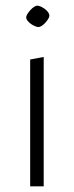

<svg xmlns="http://www.w3.org/2000/svg" viewBox="-20 -661 262 681"><path d="M87 0V-450L135 -459V0ZM116 -565Q112 -565 104.5 -568Q97 -571 90 -576Q83 -581 78 -587Q73 -593 73 -599Q73 -605 77.5 -612Q82 -619 88.5 -626Q95 -633 101.5 -637Q108 -641 112 -641Q117 -641 124 -638Q131 -635 138 -630Q145 -625 150 -618.5Q155 -612 155 -606Q155 -600 150.5 -593Q146 -586 140 -579.5Q134 -573 127.5 -569Q121 -565 116 -565Z"/></svg>

Font: Ancizar Sans Thin
Style: Regular
Weight: 100
Designer: Cesar Puertas, Viviana Monsalve, Julian Moncada, Julian Prieto, Jose Castro, Mariel Hernandez, Felipe Aragon, Sara Alarc
Version: Version 8.100